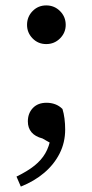

<svg xmlns="http://www.w3.org/2000/svg" viewBox="-20 -507 342 710"><path d="M57 183 41 146Q82 126 107.5 105.5Q133 85 147.5 60Q162 35 168 1L174 26L137 5Q110 -2 96.5 -18Q83 -34 83 -58Q83 -88 101.5 -107.5Q120 -127 152 -127Q169 -127 184 -121.5Q199 -116 211 -104Q216 -88 218.5 -68.5Q221 -49 221 -28Q221 20 200.5 60.5Q180 101 143.5 132Q107 163 57 183ZM151 -344Q121 -344 100.5 -365Q80 -386 80 -415Q80 -445 100.5 -466Q121 -487 151 -487Q181 -487 202 -466Q223 -445 223 -415Q223 -386 202 -365Q181 -344 151 -344Z"/></svg>

Font: Source Serif 4
Style: Regular
Weight: 400
Designer: Frank Grießhammer
Foundry: Adobe Systems Incorporated
Version: Version 4.004;hotconv 1.0.116;makeotfexe 2.5.65601